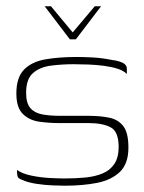

<svg xmlns="http://www.w3.org/2000/svg" viewBox="-20 -585 458 610"><path d="M122 -565H142L211 -482L281 -565H301L221 -460H202ZM186 5Q172 5 147 4Q122 3 95.5 -1Q69 -5 49 -14Q42 -17 39 -19.5Q36 -22 35 -28.5Q34 -35 34 -45Q51 -33 80 -27Q109 -21 138.5 -19.5Q168 -18 184 -18Q220 -18 251 -21Q282 -24 306 -34Q330 -44 343.5 -64.5Q357 -85 357 -118Q357 -167 331.5 -180.5Q306 -194 261 -194H167Q135 -194 104 -198.5Q73 -203 52.5 -223Q32 -243 32 -288Q32 -339 56.5 -364Q81 -389 124.5 -396.5Q168 -404 224 -404Q245 -404 274 -402.5Q303 -401 333 -395Q349 -393 360 -389.5Q371 -386 377 -380.5Q383 -375 383 -367V-350Q372 -361 352.5 -367Q333 -373 309.5 -376Q286 -379 261 -380Q236 -381 214 -381Q177 -381 142 -376.5Q107 -372 85 -353Q63 -334 63 -290Q63 -257 76.5 -241.5Q90 -226 114.5 -221.5Q139 -217 171 -217H262Q299 -217 327.5 -211Q356 -205 372 -184Q388 -163 388 -116Q388 -65 361 -39Q334 -13 288.5 -4Q243 5 186 5Z"/></svg>

Font: Genos Thin ExtraLight
Style: Regular
Weight: 250
Version: Version 1.010